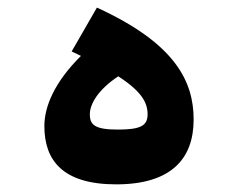

<svg xmlns="http://www.w3.org/2000/svg" viewBox="-20 -480 626 505"><path d="M285.6 4.9C428.7 4.9 489.3 -61 489.3 -165.5C489.3 -265.6 441.4 -365.7 234.9 -460L168.5 -344.7C176.8 -340.8 185.1 -336.9 192.9 -333C122.1 -262.7 96.7 -198.7 96.7 -148.4C96.7 -58.6 144.5 4.9 285.6 4.9ZM291 -279.3C353.5 -238.8 368.2 -209.5 368.2 -179.2C368.2 -148.4 348.1 -139.2 289.6 -139.2C230 -139.2 216.3 -151.4 216.3 -179.2C216.3 -207 238.3 -244.1 291 -279.3Z"/></svg>

Font: Cascadia Code
Style: Bold
Weight: 700
Monospace: yes
Designer: Aaron Bell
Foundry: Saja Typeworks
Version: Version 2404.023